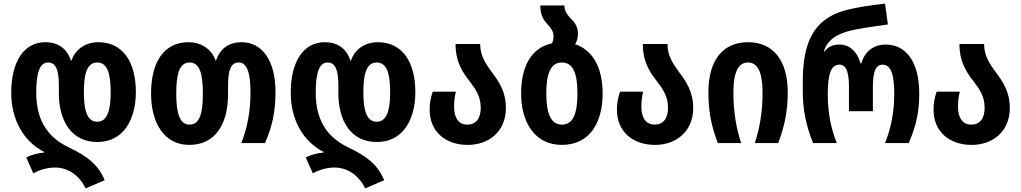

<svg xmlns="http://www.w3.org/2000/svg" viewBox="-20 -790 5637 1060"><path d="M453 250 558 205C522 117 457 70 362 25C265 -22 180 -102 180 -278C180 -387 199 -445 245 -445C288 -445 305 -405 305 -318V-275C305 -130 369 -6 518 -6C660 -6 730 -128 730 -281C730 -445 661 -557 522 -557C458 -557 397 -523 375 -456H371C350 -523 299 -557 230 -557C111 -557 42 -448 42 -278C42 -132 108 -10 224 49V52C181 56 149 67 125 79L164 167C201 146 244 135 284 135C348 135 414 170 453 250ZM517 -118C462 -118 443 -177 443 -281C443 -387 462 -445 517 -445C571 -445 591 -388 591 -280C591 -178 571 -118 517 -118Z M1025 10C1175 10 1239 -114 1239 -269V-316C1239 -405 1255 -445 1298 -445C1344 -445 1363 -387 1363 -278C1363 -183 1347 -86 1312 0H1443C1485 -96 1501 -179 1501 -282C1501 -451 1431 -557 1313 -557C1245 -557 1195 -523 1173 -456H1170C1147 -523 1086 -557 1022 -557C883 -557 814 -445 814 -274C814 -112 886 10 1025 10ZM1027 -102C973 -102 953 -162 953 -274C953 -388 973 -445 1027 -445C1081 -445 1100 -387 1100 -274C1100 -161 1081 -102 1027 -102Z M1996 250 2101 205C2065 117 2000 70 1905 25C1808 -22 1723 -102 1723 -278C1723 -387 1742 -445 1788 -445C1831 -445 1848 -405 1848 -318V-275C1848 -130 1912 -6 2061 -6C2203 -6 2273 -128 2273 -281C2273 -445 2204 -557 2065 -557C2001 -557 1940 -523 1918 -456H1914C1893 -523 1842 -557 1773 -557C1654 -557 1585 -448 1585 -278C1585 -132 1651 -10 1767 49V52C1724 56 1692 67 1668 79L1707 167C1744 146 1787 135 1827 135C1891 135 1957 170 1996 250ZM2060 -118C2005 -118 1986 -177 1986 -281C1986 -387 2005 -445 2060 -445C2114 -445 2134 -388 2134 -280C2134 -178 2114 -118 2060 -118Z M2562 10C2682 10 2773 -67 2773 -193C2773 -285 2734 -340 2695 -392C2662 -437 2631 -482 2631 -547H2495C2495 -444 2537 -387 2576 -337C2607 -296 2634 -257 2634 -195C2634 -135 2607 -102 2560 -102C2512 -102 2487 -140 2487 -200C2487 -232 2490 -257 2497 -284H2369C2358 -250 2352 -224 2352 -184C2352 -63 2440 10 2562 10Z M3155 -546C3165 -562 3171 -581 3171 -604C3171 -644 3151 -668 3131 -688C3112 -709 3096 -728 3096 -760H2963C2963 -699 2986 -674 3007 -651C3022 -634 3036 -617 3036 -589C3036 -574 3032 -562 3028 -551C2913 -527 2857 -423 2857 -274C2857 -112 2935 10 3081 10C3237 10 3307 -114 3307 -274C3307 -422 3249 -515 3155 -546ZM3082 -102C3022 -102 2996 -162 2996 -274C2996 -388 3022 -445 3082 -445C3143 -445 3168 -387 3168 -274C3168 -161 3143 -102 3082 -102Z M3596 10C3716 10 3807 -67 3807 -193C3807 -285 3768 -340 3729 -392C3696 -437 3665 -482 3665 -547H3529C3529 -444 3571 -387 3610 -337C3641 -296 3668 -257 3668 -195C3668 -135 3641 -102 3594 -102C3546 -102 3521 -140 3521 -200C3521 -232 3524 -257 3531 -284H3403C3392 -250 3386 -224 3386 -184C3386 -63 3474 10 3596 10Z M3943 0H4072C4044 -82 4029 -176 4029 -278C4029 -399 4059 -445 4110 -445C4160 -445 4190 -397 4190 -279C4190 -178 4175 -83 4147 0H4276C4313 -97 4329 -178 4329 -282C4329 -456 4248 -557 4110 -557C3970 -557 3891 -456 3891 -282C3891 -176 3906 -97 3943 0Z M4469 0H4600C4566 -84 4550 -170 4550 -270C4550 -382 4568 -433 4614 -433C4652 -433 4667 -393 4667 -308V-176H4799V-308C4799 -394 4814 -433 4853 -433C4900 -433 4917 -375 4917 -272C4917 -177 4901 -86 4866 0H4997C5039 -98 5055 -173 5055 -275C5055 -439 4988 -544 4871 -544C4803 -544 4755 -507 4735 -440H4731C4712 -507 4669 -544 4615 -544C4585 -544 4554 -536 4532 -506H4528C4550 -573 4602 -601 4668 -619C4710 -631 4809 -645 4882 -655L4866 -770C4768 -759 4699 -747 4651 -734C4466 -686 4412 -547 4412 -339V-291C4412 -186 4428 -102 4469 0Z M5344 10C5464 10 5555 -67 5555 -193C5555 -285 5516 -340 5477 -392C5444 -437 5413 -482 5413 -547H5277C5277 -444 5319 -387 5358 -337C5389 -296 5416 -257 5416 -195C5416 -135 5389 -102 5342 -102C5294 -102 5269 -140 5269 -200C5269 -232 5272 -257 5279 -284H5151C5140 -250 5134 -224 5134 -184C5134 -63 5222 10 5344 10Z"/></svg>

Font: Noto Sans Georgian Condensed Bold
Style: Regular
Weight: 700
Width: 3
Designer: Monotype Design Team, Akaki Razmadze
Foundry: Google LLC
Version: Version 2.005